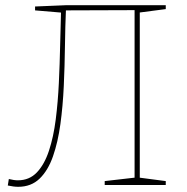

<svg xmlns="http://www.w3.org/2000/svg" viewBox="-20 -712 718 739"><path d="M50 7Q33 7 10 2L14 -23Q34 -18 49 -18Q93 -18 122 -48.5Q151 -79 168.5 -132Q186 -185 194.5 -252Q203 -319 206.5 -392.5Q210 -466 211.5 -537.5Q213 -609 215 -671L222 -663L115 -672V-687L235 -692H618V-677L511 -663L518 -671V-21L511 -29L618 -15V0H383V-15L505 -29L498 -21V-681L505 -673L227 -672L234 -680Q231 -612 230 -535Q229 -458 225.5 -381Q222 -304 212.5 -234.5Q203 -165 184 -110.5Q165 -56 132.5 -24.5Q100 7 50 7Z"/></svg>

Font: Bitter Thin
Style: Regular
Weight: 100
Designer: Sol Matas, and Bitter project Authors
Foundry: Sol Matas
Version: Version 2.002